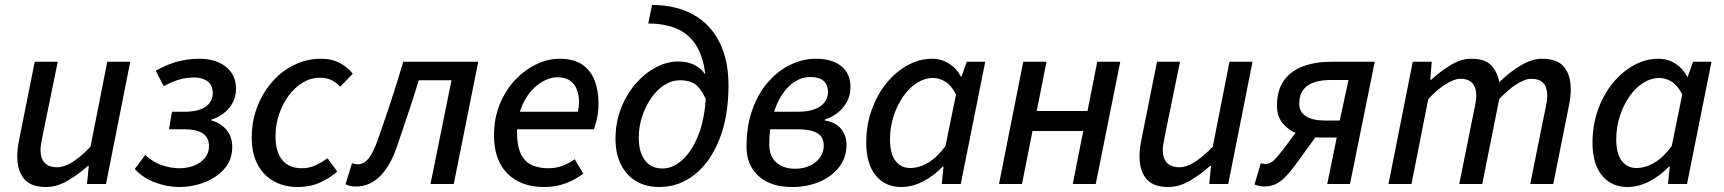

<svg xmlns="http://www.w3.org/2000/svg" viewBox="-20 -736 6894 768"><path d="M164 12Q103 12 76 -21Q49 -54 49 -110Q49 -128 51 -143.5Q53 -159 57 -179L119 -489H211L150 -191Q147 -173 144.5 -160.5Q142 -148 142 -136Q142 -103 158.5 -85Q175 -67 210 -67Q236 -67 268.5 -87Q301 -107 342 -149L409 -489H501L404 0H328L335 -72H331Q293 -38 250.5 -13Q208 12 164 12Z M695 12Q651 12 602 -5.5Q553 -23 519 -60L561 -116Q592 -87 628 -75Q664 -63 698 -63Q729 -63 756 -73.5Q783 -84 799.5 -104Q816 -124 816 -151Q816 -187 790 -203Q764 -219 716 -219H656L668 -289H716Q775 -289 803 -309.5Q831 -330 831 -363Q831 -396 810 -411Q789 -426 758 -426Q725 -426 696 -417.5Q667 -409 635 -391L603 -453Q645 -477 687.5 -489Q730 -501 779 -501Q819 -501 852 -487.5Q885 -474 904.5 -447Q924 -420 924 -381Q924 -337 896.5 -304Q869 -271 826 -258V-254Q863 -244 886 -216.5Q909 -189 909 -148Q909 -98 879 -62.5Q849 -27 800 -7.5Q751 12 695 12Z M1170 12Q1117 12 1075.5 -11Q1034 -34 1010.5 -78Q987 -122 987 -186Q987 -253 1009.5 -310Q1032 -367 1070 -410Q1108 -453 1158 -477Q1208 -501 1263 -501Q1309 -501 1341 -483Q1373 -465 1391 -441L1341 -389Q1324 -407 1305 -416Q1286 -425 1258 -425Q1223 -425 1191.5 -406Q1160 -387 1135.5 -354.5Q1111 -322 1096.5 -279.5Q1082 -237 1082 -190Q1082 -130 1108.5 -96.5Q1135 -63 1188 -63Q1217 -63 1243.5 -75.5Q1270 -88 1290 -103L1329 -50Q1301 -25 1261.5 -6.5Q1222 12 1170 12Z M1404 10Q1390 10 1380 7.5Q1370 5 1362 1L1388 -83Q1393 -82 1398.5 -80.5Q1404 -79 1411 -79Q1436 -79 1455 -103Q1474 -127 1492 -179Q1519 -256 1544.5 -333Q1570 -410 1593 -489H1893L1795 0H1702L1786 -415H1655Q1635 -348 1613 -283.5Q1591 -219 1569 -153Q1542 -73 1500.5 -31.5Q1459 10 1404 10Z M2155 12Q2064 12 2010 -41.5Q1956 -95 1956 -194Q1956 -263 1979 -319Q2002 -375 2040 -415.5Q2078 -456 2124.5 -478.5Q2171 -501 2219 -501Q2276 -501 2310 -477Q2344 -453 2359 -413Q2374 -373 2374 -322Q2374 -301 2371.5 -282.5Q2369 -264 2364.5 -248Q2360 -232 2356 -219H2024L2032 -289H2291Q2294 -301 2295 -309Q2296 -317 2296 -328Q2296 -354 2288 -376.5Q2280 -399 2260.5 -413Q2241 -427 2209 -427Q2184 -427 2155.5 -412.5Q2127 -398 2103 -370Q2079 -342 2063.5 -301Q2048 -260 2048 -209Q2048 -151 2064 -119.5Q2080 -88 2108 -75.5Q2136 -63 2173 -63Q2204 -63 2230.5 -73Q2257 -83 2279 -99L2313 -42Q2283 -18 2243.5 -3Q2204 12 2155 12Z M2617 12Q2565 12 2526 -10.5Q2487 -33 2464.5 -76Q2442 -119 2442 -181Q2442 -246 2464 -302.5Q2486 -359 2522.5 -401Q2559 -443 2603.5 -466.5Q2648 -490 2692 -490Q2731 -490 2758 -476Q2785 -462 2802 -437.5Q2819 -413 2827 -380L2808 -327Q2792 -370 2768.5 -392.5Q2745 -415 2699 -415Q2667 -415 2637.5 -396Q2608 -377 2585 -344Q2562 -311 2548.5 -270Q2535 -229 2535 -185Q2535 -128 2559.5 -95Q2584 -62 2630 -62Q2674 -62 2714 -100.5Q2754 -139 2779 -211Q2804 -283 2804 -384Q2804 -513 2747.5 -577.5Q2691 -642 2573 -642L2588 -716Q2684 -716 2752.5 -678Q2821 -640 2857.5 -568Q2894 -496 2894 -395Q2894 -270 2857.5 -178.5Q2821 -87 2758.5 -37.5Q2696 12 2617 12Z M3148 12Q3062 12 3014 -32Q2966 -76 2966 -148Q2966 -232 2989.5 -297.5Q3013 -363 3052.5 -408Q3092 -453 3141.5 -477Q3191 -501 3243 -501Q3309 -501 3345.5 -471Q3382 -441 3382 -388Q3382 -342 3353 -307Q3324 -272 3279 -258V-254Q3320 -248 3343 -222Q3366 -196 3366 -156Q3366 -107 3337.5 -69Q3309 -31 3259.5 -9.5Q3210 12 3148 12ZM3160 -61Q3194 -61 3220 -73.5Q3246 -86 3260.5 -106.5Q3275 -127 3275 -153Q3275 -189 3248.5 -204Q3222 -219 3169 -219H3037L3049 -289H3172Q3213 -289 3239.5 -299.5Q3266 -310 3279 -328Q3292 -346 3292 -367Q3292 -428 3220 -428Q3189 -428 3160 -410Q3131 -392 3108 -357Q3085 -322 3071 -272Q3057 -222 3057 -159Q3057 -111 3085.5 -86Q3114 -61 3160 -61Z M3585 12Q3521 12 3483 -34Q3445 -80 3445 -166Q3445 -236 3467 -297Q3489 -358 3526 -403.5Q3563 -449 3610.5 -475Q3658 -501 3708 -501Q3746 -501 3776.5 -481.5Q3807 -462 3824 -429H3826L3847 -489H3921L3823 0H3747L3754 -70H3751Q3716 -33 3672.5 -10.5Q3629 12 3585 12ZM3621 -64Q3657 -64 3693 -85.5Q3729 -107 3762 -152L3804 -358Q3786 -394 3762 -409Q3738 -424 3713 -424Q3679 -424 3648 -404.5Q3617 -385 3593 -350.5Q3569 -316 3554.5 -272Q3540 -228 3540 -179Q3540 -121 3562 -92.5Q3584 -64 3621 -64Z M3976 0 4073 -489H4166L4127 -292H4330L4369 -489H4461L4363 0H4271L4313 -212H4110L4068 0Z M4653 12Q4592 12 4565 -21Q4538 -54 4538 -110Q4538 -128 4540 -143.5Q4542 -159 4546 -179L4608 -489H4700L4639 -191Q4636 -173 4633.5 -160.5Q4631 -148 4631 -136Q4631 -103 4647.5 -85Q4664 -67 4699 -67Q4725 -67 4757.5 -87Q4790 -107 4831 -149L4898 -489H4990L4893 0H4817L4824 -72H4820Q4782 -38 4739.5 -13Q4697 12 4653 12Z M5289 0 5327 -186H5256Q5212 -186 5173.5 -200Q5135 -214 5111.5 -242Q5088 -270 5088 -313Q5088 -376 5116 -414.5Q5144 -453 5193 -471Q5242 -489 5303 -489H5479L5380 0ZM5277 -254H5339L5374 -416H5304Q5241 -416 5209 -392.5Q5177 -369 5177 -321Q5177 -288 5204 -271Q5231 -254 5277 -254ZM5198 -253 5277 -236 5173 -92Q5145 -53 5124 -31Q5103 -9 5082.5 0.5Q5062 10 5036 10Q5027 10 5016 7.5Q5005 5 4998 2L5023 -83Q5030 -82 5033.5 -81Q5037 -80 5041 -80Q5059 -80 5073.5 -93Q5088 -106 5118 -145Z M5534 0 5631 -489H5707L5701 -417H5705Q5743 -452 5784 -476.5Q5825 -501 5864 -501Q5921 -501 5945.5 -474Q5970 -447 5977 -407Q6022 -451 6066 -476Q6110 -501 6148 -501Q6209 -501 6236 -468.5Q6263 -436 6263 -378Q6263 -361 6261 -345.5Q6259 -330 6255 -310L6193 0H6101L6161 -298Q6165 -317 6167 -328.5Q6169 -340 6169 -353Q6169 -387 6153 -404Q6137 -421 6103 -421Q6083 -421 6050 -401.5Q6017 -382 5977 -340L5909 0H5817L5877 -298Q5881 -317 5883 -328.5Q5885 -340 5885 -353Q5885 -387 5869 -404Q5853 -421 5820 -421Q5800 -421 5766.5 -401.5Q5733 -382 5693 -340L5626 0Z M6490 12Q6426 12 6388 -34Q6350 -80 6350 -166Q6350 -236 6372 -297Q6394 -358 6431 -403.5Q6468 -449 6515.5 -475Q6563 -501 6613 -501Q6651 -501 6681.5 -481.5Q6712 -462 6729 -429H6731L6752 -489H6826L6728 0H6652L6659 -70H6656Q6621 -33 6577.5 -10.5Q6534 12 6490 12ZM6526 -64Q6562 -64 6598 -85.5Q6634 -107 6667 -152L6709 -358Q6691 -394 6667 -409Q6643 -424 6618 -424Q6584 -424 6553 -404.5Q6522 -385 6498 -350.5Q6474 -316 6459.5 -272Q6445 -228 6445 -179Q6445 -121 6467 -92.5Q6489 -64 6526 -64Z"/></svg>

Font: Source Sans 3 Medium
Style: Italic
Weight: 500
Italic angle: -11°
Designer: Paul D. Hunt
Foundry: Adobe
Version: Version 3.052;hotconv 1.1.0;makeotfexe 2.6.0